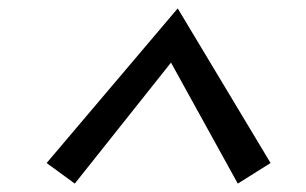

<svg xmlns="http://www.w3.org/2000/svg" viewBox="-20 -750 728 457"><path d="M91 -362 403 -730 624 -362 546 -313 387 -601 158 -313Z"/></svg>

Font: Andada Pro SemiBold
Style: Italic
Weight: 600
Italic angle: -6.99998°
Designer: Carolina Giovagnoli
Foundry: Huerta Tipografica
Version: Version 3.005